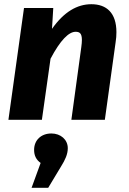

<svg xmlns="http://www.w3.org/2000/svg" viewBox="-20 -569 613 912"><path d="M478 0 529 -367C532 -385 533 -401 533 -416C533 -508 486 -549 414 -549C347 -549 284 -513 227 -432L233 -531H94L20 0H179L220 -290C267 -379 307 -418 339 -418C358 -418 369 -411 369 -379C369 -370 368 -358 366 -344L319 0ZM130 323H209L271 220C289 191 302 164 302 135C302 94 268 65 224 65C176 65 142 96 142 143C142 170 152 190 173 205Z"/></svg>

Font: Fira Sans OT
Style: Bold Italic
Weight: 700
Italic angle: -8°
Designer: Carrois Corporate & Edenspiekermann
Foundry: Carrois Corporate GbR & Edenspiekermann AG
Version: Version 2.001